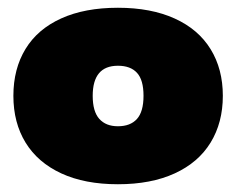

<svg xmlns="http://www.w3.org/2000/svg" viewBox="-20 -771 609 495"><path d="M14.5 -524Q14.5 -593.5 45.8 -644.8Q77 -696 137.8 -723.5Q198.5 -751 284 -751Q369.5 -751 430.5 -723.2Q491.5 -695.5 523 -644.2Q554.5 -593 554.5 -524Q554.5 -455 523 -403.5Q491.5 -352 430.5 -324Q369.5 -296 284 -296Q198.5 -296 138 -324Q77.5 -352 46 -403.2Q14.5 -454.5 14.5 -524ZM350 -524Q350 -565 333.2 -583.2Q316.5 -601.5 284 -601.5Q219 -601.5 219 -524Q219 -483.5 236 -464.5Q253 -445.5 284 -445.5Q316 -445.5 333 -464.2Q350 -483 350 -524Z"/></svg>

Font: Encode Sans Semi Expanded Black
Style: Regular
Weight: 900
Width: 6
Designer: Multiple Designers
Foundry: Impallari Type
Version: Version 2.000